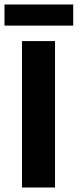

<svg xmlns="http://www.w3.org/2000/svg" viewBox="-21 -835 346 855"><path d="M77 0V-652H224V0ZM-1 -721V-815H305V-721Z"/></svg>

Font: Mada
Style: Bold
Weight: 700
Designer: Khaled Hosny
Version: Version 1.5